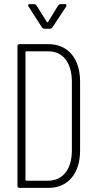

<svg xmlns="http://www.w3.org/2000/svg" viewBox="-20 -915 461 935"><path d="M119 -883 184 -782C187 -778 191 -775 196 -775H223C228 -775 232 -777 235 -781L302 -883C306 -890 304 -895 296 -895H275C270 -895 266 -892 263 -888L214 -808C213 -806 209 -806 208 -808L158 -888C155 -892 151 -895 146 -895H125C120 -895 117 -893 117 -889C117 -887 118 -885 119 -883ZM75 0H216C310 0 370 -69 370 -182V-518C370 -631 310 -700 216 -700H75C69 -700 65 -696 65 -690V-10C65 -4 69 0 75 0ZM104 -39V-661C104 -663 106 -665 108 -665H216C287 -665 330 -609 330 -517V-182C330 -91 286 -36 216 -35H108C106 -35 104 -37 104 -39Z"/></svg>

Font: Barlow Condensed ExtraLight
Style: Regular
Weight: 275
Width: 3
Designer: Jeremy Tribby
Foundry: Tribby Type
Version: Version 1.422;hotconv 1.0.109;makeotfexe 2.5.65596